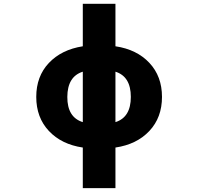

<svg xmlns="http://www.w3.org/2000/svg" viewBox="-20 -772 1040 1011"><path d="M416 -394.5Q335 -369.1 334.5 -261.7Q334 -154.3 416 -128.9ZM587.9 -128.9Q668.9 -154.3 668.9 -261.7Q668.9 -369.1 587.9 -394.5ZM587.9 4.9V218.8H416V4.9Q303.7 -11.7 237.3 -82.5Q170.9 -153.3 170.9 -261.7Q170.9 -370.1 237.3 -440.4Q303.7 -510.7 416 -528.3V-752H587.9V-528.3Q700.2 -511.7 766.6 -440.9Q833 -370.1 833 -261.7Q833 -153.3 766.6 -82.5Q700.2 -11.7 587.9 4.9Z"/></svg>

Font: Gen Shin Gothic Monospace Heavy
Style: Bold
Weight: 800
Designer: [Source Han Sans]
Ryoko NISHIZUKA  (kana & ideographs); Paul D. Hunt (Latin, Greek & Cyrillic); Wenlong ZHANG  (bopomofo
Version: Version 1.002.20150607